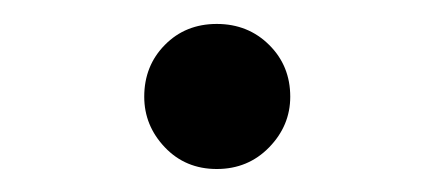

<svg xmlns="http://www.w3.org/2000/svg" viewBox="-20 -128 367 162"><path d="M162.9 14.6Q136.5 14.6 119.1 -3.7Q101.7 -22 101.7 -46.4Q101.7 -72.5 119.1 -90.1Q136.5 -107.8 162.9 -107.8Q189.3 -107.8 207.1 -90.1Q224.9 -72.5 224.9 -46.4Q224.9 -22 207.1 -3.7Q189.3 14.6 162.9 14.6Z"/></svg>

Font: Noto Serif HK
Style: Regular
Weight: 200
Designer: Ryoko NISHIZUKA 西塚涼子 (kana & ideographs); Frank Grießhammer (Latin, Greek & Cyrillic); Wenlong ZHANG 张文龙 (bopomofo); San
Foundry: Adobe
Version: Version 2.001;hotconv 1.1.0;makeotfexe 2.6.0